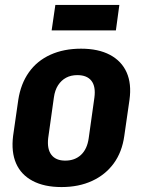

<svg xmlns="http://www.w3.org/2000/svg" viewBox="-20 -747 577 777"><path d="M229 10Q159 10 112 -15Q65 -40 45 -86Q25 -132 33 -197L54 -343Q64 -408 97 -454.5Q130 -501 184 -525.5Q238 -550 308 -550Q378 -550 425 -525Q472 -500 492.5 -454Q513 -408 504 -343L483 -197Q474 -132 440.5 -86Q407 -40 353 -15Q299 10 229 10ZM244 -97Q283 -97 308 -120.5Q333 -144 339 -188L362 -352Q368 -397 350 -420Q332 -443 293 -443Q267 -443 247.5 -432.5Q228 -422 215 -402Q202 -382 198 -352L175 -188Q170 -144 188 -120.5Q206 -97 244 -97ZM463 -727 449 -624H189L204 -727Z"/></svg>

Font: Pathway Extreme Condensed
Style: Bold Italic
Weight: 700
Width: 3
Italic angle: -8°
Version: Version 1.001;gftools[0.9.26]